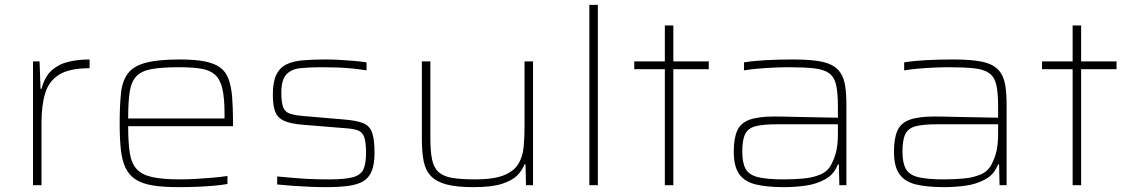

<svg xmlns="http://www.w3.org/2000/svg" viewBox="-20 -763 4654 791"><path d="M116 0V-510H143L147 -397H151Q164 -447 193 -473Q222 -499 262 -508.5Q302 -518 349 -518V-482Q267 -482 224.5 -456Q182 -430 166.5 -380Q151 -330 151 -259V0Z M717 8Q653 8 609.5 1Q566 -6 539 -23.5Q512 -41 497.5 -71Q483 -101 478 -146Q473 -191 473 -254Q473 -329 478.5 -379.5Q484 -430 507 -460.5Q530 -491 580.5 -504.5Q631 -518 721 -518Q783 -518 823.5 -510Q864 -502 887.5 -484.5Q911 -467 922 -436.5Q933 -406 936.5 -361.5Q940 -317 940 -256V-243H508Q508 -177 514.5 -134Q521 -91 542.5 -67Q564 -43 607 -33.5Q650 -24 722 -24Q753 -24 788 -26Q823 -28 857 -31Q891 -34 917 -38V-5Q895 -1 862 2Q829 5 791.5 6.5Q754 8 717 8ZM905 -255V-296Q905 -360 896 -398Q887 -436 866 -455Q845 -474 809 -480Q773 -486 718 -486Q647 -486 605 -478.5Q563 -471 542 -449Q521 -427 514.5 -385.5Q508 -344 508 -275H925Z M1322 8Q1293 8 1257 6.5Q1221 5 1186 2.5Q1151 0 1122 -3V-36Q1167 -32 1196 -29.5Q1225 -27 1246 -26Q1267 -25 1287.5 -24.5Q1308 -24 1338 -24Q1404 -24 1436 -33.5Q1468 -43 1478 -67Q1488 -91 1488 -133Q1488 -179 1480 -199.5Q1472 -220 1453 -226.5Q1434 -233 1400 -235L1228 -249Q1178 -253 1151 -265Q1124 -277 1114 -302.5Q1104 -328 1104 -373Q1104 -425 1118 -454.5Q1132 -484 1159.5 -497.5Q1187 -511 1227.5 -514.5Q1268 -518 1321 -518Q1346 -518 1375.5 -516.5Q1405 -515 1435 -512.5Q1465 -510 1490 -506V-473Q1453 -479 1424.5 -481.5Q1396 -484 1367.5 -485Q1339 -486 1301 -486Q1253 -486 1216.5 -482Q1180 -478 1159.5 -456Q1139 -434 1139 -380Q1139 -340 1147 -320.5Q1155 -301 1175 -294.5Q1195 -288 1230 -285L1394 -271Q1446 -267 1474 -256.5Q1502 -246 1512.5 -218Q1523 -190 1523 -133Q1523 -87 1511.5 -58.5Q1500 -30 1476 -16Q1452 -2 1414 3Q1376 8 1322 8Z M1931 8Q1862 8 1820 -3Q1778 -14 1755.5 -37.5Q1733 -61 1725.5 -98.5Q1718 -136 1718 -190V-510H1753V-195Q1753 -140 1760 -106Q1767 -72 1787 -54Q1807 -36 1843.5 -30Q1880 -24 1938 -24Q2014 -24 2056 -41Q2098 -58 2116 -88.5Q2134 -119 2137.5 -159.5Q2141 -200 2141 -246V-510H2176V0H2147L2145 -86H2141Q2132 -62 2111 -40.5Q2090 -19 2047.5 -5.5Q2005 8 1931 8Z M2408 0V-743H2443V0Z M2719 0V-478H2593V-510H2719V-658H2754V-510H2900V-478H2754V0Z M3211 8Q3140 8 3094 -3Q3048 -14 3025.5 -45.5Q3003 -77 3003 -138Q3003 -194 3017.5 -225.5Q3032 -257 3068.5 -270Q3105 -283 3170 -283Q3182 -283 3211 -282.5Q3240 -282 3278.5 -281Q3317 -280 3357 -279.5Q3397 -279 3432 -278V-324Q3432 -381 3424.5 -413.5Q3417 -446 3395.5 -461.5Q3374 -477 3334 -481.5Q3294 -486 3229 -486Q3203 -486 3168 -484.5Q3133 -483 3100 -480Q3067 -477 3045 -473V-506Q3080 -512 3132 -515Q3184 -518 3245 -518Q3301 -518 3340.5 -513Q3380 -508 3404.5 -496Q3429 -484 3443 -462.5Q3457 -441 3462 -408.5Q3467 -376 3467 -330V0H3438L3436 -86H3432Q3416 -44 3379 -24Q3342 -4 3297.5 2Q3253 8 3211 8ZM3210 -24Q3251 -24 3289.5 -27.5Q3328 -31 3358.5 -43.5Q3389 -56 3404 -84Q3420 -114 3426 -143.5Q3432 -173 3432 -210V-251H3181Q3124 -251 3093 -243Q3062 -235 3050 -211Q3038 -187 3038 -138Q3038 -92 3052 -67Q3066 -42 3103.5 -33Q3141 -24 3210 -24Z M3871 8Q3800 8 3754 -3Q3708 -14 3685.5 -45.5Q3663 -77 3663 -138Q3663 -194 3677.5 -225.5Q3692 -257 3728.5 -270Q3765 -283 3830 -283Q3842 -283 3871 -282.5Q3900 -282 3938.5 -281Q3977 -280 4017 -279.5Q4057 -279 4092 -278V-324Q4092 -381 4084.5 -413.5Q4077 -446 4055.5 -461.5Q4034 -477 3994 -481.5Q3954 -486 3889 -486Q3863 -486 3828 -484.5Q3793 -483 3760 -480Q3727 -477 3705 -473V-506Q3740 -512 3792 -515Q3844 -518 3905 -518Q3961 -518 4000.5 -513Q4040 -508 4064.5 -496Q4089 -484 4103 -462.5Q4117 -441 4122 -408.5Q4127 -376 4127 -330V0H4098L4096 -86H4092Q4076 -44 4039 -24Q4002 -4 3957.5 2Q3913 8 3871 8ZM3870 -24Q3911 -24 3949.5 -27.5Q3988 -31 4018.5 -43.5Q4049 -56 4064 -84Q4080 -114 4086 -143.5Q4092 -173 4092 -210V-251H3841Q3784 -251 3753 -243Q3722 -235 3710 -211Q3698 -187 3698 -138Q3698 -92 3712 -67Q3726 -42 3763.5 -33Q3801 -24 3870 -24Z M4399 0V-478H4273V-510H4399V-658H4434V-510H4580V-478H4434V0Z"/></svg>

Font: Saira Expanded Thin
Style: Regular
Weight: 250
Width: 7
Designer: Hector Gatti with collaboration of the Omnibus-Type team
Foundry: Omnibus-Type
Version: Version 1.101